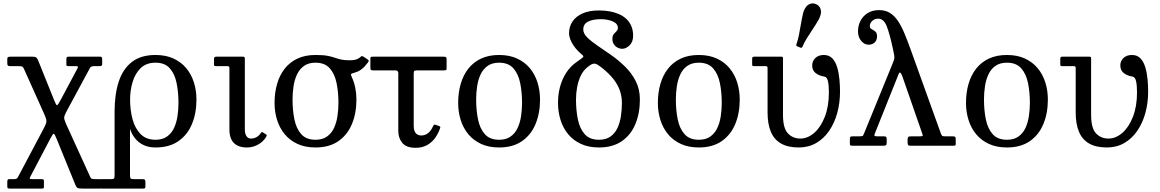

<svg xmlns="http://www.w3.org/2000/svg" viewBox="-20 -851 6774 1121"><path d="M507.5 183.5 369.5 -119Q359.5 -142 356.2 -153.2Q353 -164.5 357.2 -176.2Q361.5 -188 374 -211L506 -455.5Q511.5 -465 531 -465H564Q576.5 -465 576.5 -476V-507Q576.5 -520 565.5 -520H378.5Q367.5 -520 367.5 -507V-473.5Q367.5 -467.5 370.8 -466.2Q374 -465 380 -465H423Q430 -465 433.5 -463Q437 -461 433 -453L335 -269Q318 -237 313 -236.5Q308 -236 296.5 -265L205.5 -491.5Q200.5 -504.5 196.2 -510.5Q192 -516.5 186 -518.2Q180 -520 169.5 -520H39.5Q31.5 -520 27 -517.5Q22.5 -515 22.5 -506V-483Q22.5 -471.5 26 -468.2Q29.5 -465 40.5 -465H86.5Q104 -465 109.8 -462Q115.5 -459 120 -448.5L232 -199Q245 -171 249 -157.2Q253 -143.5 248.8 -130.8Q244.5 -118 231 -93L84 184.5Q80.5 190.5 74.8 192.8Q69 195 62 195H34.5Q27 195 24.8 199.2Q22.5 203.5 22.5 210.5V236.5Q22.5 245.5 25.8 247.8Q29 250 38.5 250H226.5Q233.5 250 235 246.8Q236.5 243.5 236.5 236.5V209.5Q236.5 201 234.5 198Q232.5 195 224.5 195H170Q158 195 155 192.8Q152 190.5 156 182.5L274.5 -43Q289 -71 294 -70.2Q299 -69.5 312 -37L421 230.5Q426.5 243 433.2 246.5Q440 250 463 250H560.5Q569 250 572.8 248.5Q576.5 247 576.5 239V206Q576.5 195 562.5 195H537.5Q525 195 518 193.2Q511 191.5 507.5 183.5Z M739 172V-250L649 -200V172Q649 186 646.2 190.5Q643.5 195 629.5 195H572.5Q563 195 561 198.5Q559 202 559 212V232Q559 241.5 561.8 245.8Q564.5 250 574.5 250H813.5Q824 250 826.5 247.8Q829 245.5 829 234.5V214Q829 202 826 198.5Q823 195 811.5 195H762.5Q747.5 195 743.2 191.2Q739 187.5 739 172ZM739.5 -270Q739.5 -322 754 -371.5Q768.5 -421 801 -453Q833.5 -485 888 -485Q942.5 -485 971.5 -452Q1000.5 -419 1011.2 -365.5Q1022 -312 1022 -250Q1022 -211 1016.2 -172.8Q1010.5 -134.5 996 -103.5Q981.5 -72.5 955.2 -53.8Q929 -35 888 -35Q833.5 -35 801 -68Q768.5 -101 754 -154.5Q739.5 -208 739.5 -270ZM649 -200Q649 -182 654.8 -173.2Q660.5 -164.5 669.5 -160.5Q678.5 -156.5 689.5 -153.5Q700.5 -150.5 711.2 -144.5Q722 -138.5 730.5 -125Q737.5 -97 750 -72.2Q762.5 -47.5 781.5 -29.2Q800.5 -11 827 -0.5Q853.5 10 888 10Q968.5 10 1021.5 -26.8Q1074.5 -63.5 1100.8 -126.8Q1127 -190 1127 -270Q1127 -322.5 1112.2 -369.5Q1097.5 -416.5 1067.8 -452.5Q1038 -488.5 993.2 -509.2Q948.5 -530 888 -530Q802.5 -530 750 -489.2Q697.5 -448.5 673.2 -374.2Q649 -300 649 -200Z M1307.5 -465Q1319.5 -465 1319.5 -453V-94Q1319.5 -59.5 1331 -36.5Q1342.5 -13.5 1365.2 -1.8Q1388 10 1421.5 10Q1445.5 10 1467.8 1.8Q1490 -6.5 1507.5 -21Q1525 -35.5 1535.5 -55Q1538 -60 1537.2 -62.2Q1536.5 -64.5 1532.5 -67L1514.5 -78Q1511 -81 1508.5 -80.2Q1506 -79.5 1503 -74.5Q1493 -59 1478 -50.5Q1463 -42 1445.5 -42Q1428.5 -42 1419 -56Q1409.5 -70 1409.5 -96V-509.5Q1409.5 -520 1400 -520H1241.5Q1229.5 -520 1229.5 -507V-477Q1229.5 -469 1231.2 -467Q1233 -465 1240 -465Z M1688 -270Q1688 -309 1693.8 -347.2Q1699.5 -385.5 1714.2 -416.5Q1729 -447.5 1755 -466.2Q1781 -485 1822 -485Q1876.5 -485 1905.5 -452Q1934.5 -419 1945.2 -365.5Q1956 -312 1956 -250Q1956 -211 1950.2 -172.8Q1944.5 -134.5 1930 -103.5Q1915.5 -72.5 1889.2 -53.8Q1863 -35 1822 -35Q1767.5 -35 1738.5 -68Q1709.5 -101 1698.8 -154.5Q1688 -208 1688 -270ZM1822 -530Q1761.5 -530 1716.8 -509Q1672 -488 1642.2 -450Q1612.5 -412 1597.8 -361Q1583 -310 1583 -250Q1583 -197.5 1597.8 -150.5Q1612.5 -103.5 1642.2 -67.5Q1672 -31.5 1716.8 -10.8Q1761.5 10 1822 10Q1902.5 10 1955.5 -26.8Q2008.5 -63.5 2034.8 -126.8Q2061 -190 2061 -270Q2061 -305.5 2054.2 -338.8Q2047.5 -372 2034 -401Q2027.5 -415.5 2029.8 -418.8Q2032 -422 2052.5 -427.5Q2073 -433 2091 -446.8Q2109 -460.5 2128.5 -486.5Q2134.5 -494.5 2132 -498.5Q2129.5 -502.5 2121.5 -507.5L2102.5 -520Q2093.5 -525.5 2089.8 -522.5Q2086 -519.5 2078.5 -513.5Q2068.5 -505.5 2054.2 -502.2Q2040 -499 2023 -499Q1989 -499 1969.5 -503.8Q1950 -508.5 1933.2 -514.5Q1916.5 -520.5 1891.8 -525.2Q1867 -530 1822 -530Z M2549.5 -102.5Q2552 -109 2549.8 -111.5Q2547.5 -114 2541.5 -116L2525.5 -121.5Q2517.5 -124.5 2514.8 -123Q2512 -121.5 2508.5 -114Q2495.5 -85.5 2478.2 -72.8Q2461 -60 2439.5 -60Q2419.5 -60 2407.5 -73.5Q2395.5 -87 2395.5 -117V-423.5Q2395.5 -435 2400.5 -437.5Q2405.5 -440 2416 -440H2571Q2580 -440 2583.8 -441.8Q2587.5 -443.5 2587.5 -452.5V-503.5Q2587.5 -514 2584.2 -517Q2581 -520 2571 -520H2157.5Q2148 -520 2145.2 -518.2Q2142.5 -516.5 2142.5 -507V-455Q2142.5 -445 2146 -442.5Q2149.5 -440 2160 -440H2289.5Q2305.5 -440 2305.5 -423V-86Q2305.5 -45 2329 -16.5Q2352.5 12 2406.5 12Q2445.5 12 2473.8 -4Q2502 -20 2520.8 -46.2Q2539.5 -72.5 2549.5 -102.5Z M2760 -270Q2760 -309 2765.8 -347.2Q2771.5 -385.5 2786 -416.5Q2800.5 -447.5 2826.8 -466.2Q2853 -485 2894 -485Q2948.5 -485 2977.5 -452Q3006.5 -419 3017.2 -365.5Q3028 -312 3028 -250Q3028 -211 3022.2 -172.8Q3016.5 -134.5 3002 -103.5Q2987.5 -72.5 2961.2 -53.8Q2935 -35 2894 -35Q2839.5 -35 2810.5 -68Q2781.5 -101 2770.8 -154.5Q2760 -208 2760 -270ZM2655 -250Q2655 -197.5 2669.8 -150.5Q2684.5 -103.5 2714.2 -67.5Q2744 -31.5 2788.8 -10.8Q2833.5 10 2894 10Q2974.5 10 3027.5 -26.8Q3080.5 -63.5 3106.8 -126.8Q3133 -190 3133 -270Q3133 -322.5 3118.2 -369.5Q3103.5 -416.5 3073.8 -452.5Q3044 -488.5 2999.2 -509.2Q2954.5 -530 2894 -530Q2833.5 -530 2788.8 -509Q2744 -488 2714.2 -450Q2684.5 -412 2669.8 -361Q2655 -310 2655 -250Z M3343 -270Q3343 -306 3349.5 -341.5Q3356 -377 3370 -407.2Q3384 -437.5 3407.5 -457Q3428 -474.5 3441.2 -478.2Q3454.5 -482 3467.8 -474Q3481 -466 3502 -449Q3538.5 -419 3562.8 -387.8Q3587 -356.5 3599 -322.2Q3611 -288 3611 -250Q3611 -211 3605.2 -172.8Q3599.5 -134.5 3585 -103.5Q3570.5 -72.5 3544.2 -53.8Q3518 -35 3477 -35Q3422.5 -35 3393.5 -68Q3364.5 -101 3353.8 -154.5Q3343 -208 3343 -270ZM3587.5 -688Q3587.5 -676.5 3579.5 -669Q3571.5 -661.5 3563.5 -651.8Q3555.5 -642 3555.5 -624Q3555.5 -605.5 3564.2 -592.5Q3573 -579.5 3586 -572.8Q3599 -566 3612.5 -566Q3634.5 -566 3655.5 -586Q3676.5 -606 3676.5 -642Q3676.5 -674 3666.2 -698.2Q3656 -722.5 3637.5 -740Q3619 -757.5 3594 -768.5Q3569 -779.5 3539.5 -784.8Q3510 -790 3477.5 -790Q3420 -790 3381 -772.5Q3342 -755 3322.2 -725Q3302.5 -695 3302.5 -658Q3302.5 -639.5 3309.5 -621.5Q3316.5 -603.5 3327.5 -587Q3338.5 -570.5 3351.5 -556.8Q3364.5 -543 3377 -533Q3388.5 -523.5 3385 -518.2Q3381.5 -513 3347.5 -489.5Q3321 -471.5 3300.8 -446.5Q3280.5 -421.5 3266.5 -390.8Q3252.5 -360 3245.2 -324.5Q3238 -289 3238 -250Q3238 -197.5 3252.8 -150.5Q3267.5 -103.5 3297.2 -67.5Q3327 -31.5 3371.8 -10.8Q3416.5 10 3477 10Q3557.5 10 3610.5 -26.8Q3663.5 -63.5 3689.8 -126.8Q3716 -190 3716 -270Q3716 -329.5 3692.2 -376.5Q3668.5 -423.5 3630.8 -460.8Q3593 -498 3550.8 -527.8Q3508.5 -557.5 3470.8 -583Q3433 -608.5 3409.2 -631.8Q3385.5 -655 3385.5 -679Q3385.5 -710.5 3413.5 -724.8Q3441.5 -739 3488.5 -739Q3527.5 -739 3557.5 -726Q3587.5 -713 3587.5 -688Z M3926 -270Q3926 -309 3931.8 -347.2Q3937.5 -385.5 3952 -416.5Q3966.5 -447.5 3992.8 -466.2Q4019 -485 4060 -485Q4114.5 -485 4143.5 -452Q4172.5 -419 4183.2 -365.5Q4194 -312 4194 -250Q4194 -211 4188.2 -172.8Q4182.5 -134.5 4168 -103.5Q4153.5 -72.5 4127.2 -53.8Q4101 -35 4060 -35Q4005.5 -35 3976.5 -68Q3947.5 -101 3936.8 -154.5Q3926 -208 3926 -270ZM3821 -250Q3821 -197.5 3835.8 -150.5Q3850.5 -103.5 3880.2 -67.5Q3910 -31.5 3954.8 -10.8Q3999.5 10 4060 10Q4140.5 10 4193.5 -26.8Q4246.5 -63.5 4272.8 -126.8Q4299 -190 4299 -270Q4299 -322.5 4284.2 -369.5Q4269.5 -416.5 4239.8 -452.5Q4210 -488.5 4165.2 -509.2Q4120.5 -530 4060 -530Q3999.5 -530 3954.8 -509Q3910 -488 3880.2 -450Q3850.5 -412 3835.8 -361Q3821 -310 3821 -250Z M4652.5 -42 4643.5 10Q4700 10 4744.5 -15.5Q4789 -41 4820.2 -86Q4851.5 -131 4868 -190.2Q4884.5 -249.5 4884.5 -317Q4884.5 -351 4881 -388.2Q4877.5 -425.5 4868 -457.8Q4858.5 -490 4839.8 -510Q4821 -530 4790 -530Q4758.5 -530 4740.2 -512Q4722 -494 4722 -469Q4722 -440.5 4742 -424.5Q4762 -408.5 4792.5 -404Q4809 -401.5 4814.2 -376.2Q4819.5 -351 4819.5 -312Q4819.5 -230.5 4796 -169.8Q4772.5 -109 4734.2 -75.5Q4696 -42 4652.5 -42ZM4449.5 -465Q4456.5 -465 4459 -462.5Q4461.5 -460 4461.5 -453V-194Q4461.5 -127.5 4480.5 -82Q4499.5 -36.5 4539.8 -13.2Q4580 10 4643.5 10L4652.5 -42Q4609 -42 4580.2 -72.2Q4551.5 -102.5 4551.5 -181V-509.5Q4551.5 -516 4549.8 -518Q4548 -520 4542 -520H4383.5Q4376.5 -520 4374 -517.2Q4371.5 -514.5 4371.5 -507V-477Q4371.5 -469 4373.2 -467Q4375 -465 4382 -465ZM4759.5 -736Q4762 -740.5 4763.8 -744.5Q4765.5 -748.5 4767 -752.5Q4778 -779.5 4770.5 -799.5Q4763 -819.5 4743 -827.5Q4722.5 -835.5 4703.8 -826Q4685 -816.5 4674 -789Q4672.5 -785 4671 -781.2Q4669.5 -777.5 4668.5 -772Q4660.5 -737.5 4655.5 -707Q4650.5 -676.5 4645 -648.5Q4639.5 -620.5 4630.5 -594Q4628.5 -588.5 4629.2 -585.2Q4630 -582 4636.5 -579.5L4650.5 -574Q4656 -571.5 4659.2 -572Q4662.5 -572.5 4665 -578Q4676 -604 4691.2 -628.2Q4706.5 -652.5 4724 -678.8Q4741.5 -705 4759.5 -736Z M5193.5 -565Q5199.5 -539 5201.2 -526.5Q5203 -514 5200.2 -504Q5197.5 -494 5189.5 -475L5026.5 -76Q5022 -64 5019 -59.5Q5016 -55 4998.5 -55H4957.5Q4946.5 -55 4944.2 -50.8Q4942 -46.5 4942 -35V-12Q4942 -4 4945.5 -2Q4949 0 4957.5 0H5136.5Q5149 0 5153 -3.5Q5157 -7 5157 -20V-37Q5157 -47 5154.2 -51Q5151.5 -55 5140.5 -55H5104.5Q5088.5 -55 5086 -58Q5083.5 -61 5088 -72L5216 -392Q5223 -409.5 5226.5 -418.5Q5230 -427.5 5233.5 -427.5Q5241 -427.5 5251 -398L5365 -70Q5369 -59 5366.2 -57Q5363.5 -55 5347.5 -55H5300.5Q5286 -55 5282.5 -51.2Q5279 -47.5 5279 -32.5V-20Q5279 -7.5 5282.2 -3.8Q5285.5 0 5297.5 0H5546.5Q5553.5 0 5556.8 -1.8Q5560 -3.5 5560 -10V-38Q5560 -48.5 5557 -51.8Q5554 -55 5542.5 -55H5499.5Q5484.5 -55 5481 -58Q5477.5 -61 5473.5 -71L5299 -556Q5279.5 -610.5 5261.5 -654Q5243.5 -697.5 5223 -728.2Q5202.5 -759 5176 -775.5Q5149.5 -792 5112.5 -792Q5074 -792 5046.5 -775Q5019 -758 5004.2 -729.8Q4989.5 -701.5 4989.5 -668Q4989.5 -633.5 5008.5 -611.8Q5027.5 -590 5050.5 -590Q5073 -590 5086.8 -603Q5100.5 -616 5100.5 -639Q5100.5 -655 5094.2 -662.8Q5088 -670.5 5079.5 -674.8Q5071 -679 5064.8 -683.8Q5058.5 -688.5 5058.5 -698Q5058.5 -715.5 5072.5 -728.8Q5086.5 -742 5107.5 -742Q5140 -742 5157.5 -697Q5175 -652 5193.5 -565Z M5725 -270Q5725 -309 5730.8 -347.2Q5736.5 -385.5 5751 -416.5Q5765.5 -447.5 5791.8 -466.2Q5818 -485 5859 -485Q5913.5 -485 5942.5 -452Q5971.5 -419 5982.2 -365.5Q5993 -312 5993 -250Q5993 -211 5987.2 -172.8Q5981.5 -134.5 5967 -103.5Q5952.5 -72.5 5926.2 -53.8Q5900 -35 5859 -35Q5804.5 -35 5775.5 -68Q5746.5 -101 5735.8 -154.5Q5725 -208 5725 -270ZM5620 -250Q5620 -197.5 5634.8 -150.5Q5649.5 -103.5 5679.2 -67.5Q5709 -31.5 5753.8 -10.8Q5798.5 10 5859 10Q5939.5 10 5992.5 -26.8Q6045.5 -63.5 6071.8 -126.8Q6098 -190 6098 -270Q6098 -322.5 6083.2 -369.5Q6068.5 -416.5 6038.8 -452.5Q6009 -488.5 5964.2 -509.2Q5919.5 -530 5859 -530Q5798.5 -530 5753.8 -509Q5709 -488 5679.2 -450Q5649.5 -412 5634.8 -361Q5620 -310 5620 -250Z M6451.5 -42 6442.5 10Q6499 10 6543.5 -15.5Q6588 -41 6619.2 -86Q6650.5 -131 6667 -190.2Q6683.5 -249.5 6683.5 -317Q6683.5 -351 6680 -388.2Q6676.5 -425.5 6667 -457.8Q6657.5 -490 6638.8 -510Q6620 -530 6589 -530Q6557.5 -530 6539.2 -512Q6521 -494 6521 -469Q6521 -440.5 6541 -424.5Q6561 -408.5 6591.5 -404Q6608 -401.5 6613.2 -376.2Q6618.5 -351 6618.5 -312Q6618.5 -230.5 6595 -169.8Q6571.5 -109 6533.2 -75.5Q6495 -42 6451.5 -42ZM6248.5 -465Q6255.5 -465 6258 -462.5Q6260.5 -460 6260.5 -453V-194Q6260.5 -127.5 6279.5 -82Q6298.5 -36.5 6338.8 -13.2Q6379 10 6442.5 10L6451.5 -42Q6408 -42 6379.2 -72.2Q6350.5 -102.5 6350.5 -181V-509.5Q6350.5 -516 6348.8 -518Q6347 -520 6341 -520H6182.5Q6175.5 -520 6173 -517.2Q6170.5 -514.5 6170.5 -507V-477Q6170.5 -469 6172.2 -467Q6174 -465 6181 -465Z"/></svg>

Font: Besley
Style: Regular
Weight: 400
Designer: Owen Earl
Foundry: indestructible type*
Version: Version 4.000